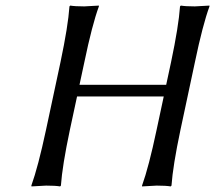

<svg xmlns="http://www.w3.org/2000/svg" viewBox="-20 -668 774 691"><path d="M595.7 -444.8Q623 -574.2 627.9 -645L630.9 -647.9Q647.5 -645 681.2 -645Q681.2 -645 733.9 -647.9V-645Q709.5 -578.6 681.6 -444.8L629.4 -200.2Q602.1 -70.8 597.2 0L594.2 2.9Q577.6 0 543.9 0Q543.9 0 491.2 2.9V0Q515.6 -67.9 543.5 -200.2L569.3 -320.8H257.3L231.4 -200.2Q204.1 -70.8 199.2 0L196.3 2.9Q179.7 0 146 0Q146 0 93.3 2.9L92.8 0Q117.2 -67.9 145.5 -200.2L197.8 -444.8Q225.1 -574.2 230 -645L232.9 -647.9Q249.5 -645 283.2 -645Q283.2 -645 335.9 -647.9V-645Q311.5 -578.6 283.7 -444.8L266.1 -362.8H578.1Z"/></svg>

Font: Linux Biolinum
Style: Italic
Weight: 400
Italic angle: -12°
Designer: Philipp H. Poll
Foundry: Philipp H. Poll
Version: Version 1.1.3 ; ttfautohint (v0.9)